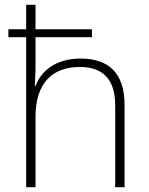

<svg xmlns="http://www.w3.org/2000/svg" viewBox="-20 -780 622 800"><path d="M128 -760H89V-658H15V-625H89V0H128V-293C128 -433 197 -501 313 -501C407 -501 460 -451 460 -341V0H499V-343C499 -475 433 -536 316 -536C212 -536 151 -484 128 -422H125C126 -450 128 -471 128 -500V-625H363V-658H128Z"/></svg>

Font: Noto Sans Sinhala ExtraLight
Style: Regular
Weight: 200
Designer: Jelle Bosma - Monotype Design Team
Foundry: Monotype Imaging Inc.
Version: Version 2.006